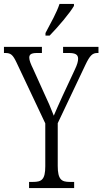

<svg xmlns="http://www.w3.org/2000/svg" viewBox="-25 -951 518 971"><path d="M205 -784V-771H226C270 -816 329 -886 349 -921V-931H276C261 -886 234 -839 205 -784ZM122 0H350V-31H328C287 -31 267 -42 267 -112V-328L406 -621C430 -672 443 -683 468 -683H473V-714H294V-683H323C356 -683 370 -675 370 -654C370 -641 366 -625 353 -598L291 -465C272 -423 257 -390 247 -366C233 -403 217 -440 197 -482L141 -606C131 -626 123 -646 123 -659C123 -673 129 -683 162 -683H187V-714H-5V-683H1C30 -683 40 -674 59 -634L204 -327V-110C204 -42 185 -31 142 -31H122Z"/></svg>

Font: Noto Serif Georgian ExtraCondensed Light
Style: Regular
Weight: 300
Width: 2
Designer: Monotype Design Team, Akaki Razmadze
Foundry: Google LLC
Version: Version 2.003